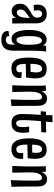

<svg xmlns="http://www.w3.org/2000/svg" viewBox="1032 -1686 820 2924"><g transform="rotate(90 1442.0 -224.0)"><path d="M253 0 255 -102 249 -374Q248 -419 232 -437.5Q216 -456 191 -456Q164 -456 150 -435.5Q136 -415 136 -383Q136 -371 138 -358Q140 -345 144 -331L58 -326Q54 -342 52 -357.5Q50 -373 50 -388Q50 -429 66.5 -460Q83 -491 114.5 -508.5Q146 -526 192 -526Q237 -526 265.5 -510.5Q294 -495 310 -469Q326 -443 331.5 -410.5Q337 -378 336 -345L335 -252L338 0ZM150 8Q114 8 89 -9Q64 -26 50.5 -54.5Q37 -83 37 -121Q37 -154 48 -178Q59 -202 77 -220Q95 -238 117 -252Q139 -266 161 -279Q179 -289 195 -299Q211 -309 223 -320Q235 -331 242 -344.5Q249 -358 249 -374L292 -356Q290 -323 276 -299.5Q262 -276 241.5 -259.5Q221 -243 198 -229Q179 -216 162 -202Q145 -188 135.5 -171Q126 -154 126 -131Q126 -112 130 -98.5Q134 -85 144 -77.5Q154 -70 169 -70Q195 -70 213.5 -89Q232 -108 242 -146Q252 -184 252 -238L289 -296Q289 -225 283 -169Q277 -113 261.5 -73.5Q246 -34 218.5 -13Q191 8 150 8Z M582 166Q541 166 512 154.5Q483 143 467.5 122Q452 101 452 73Q452 68 452 64Q452 60 453 56L532 44Q531 47 530.5 50Q530 53 530 57Q530 69 537 78Q544 87 557.5 92Q571 97 588 97Q609 97 625 88.5Q641 80 650.5 60Q660 40 660 5Q660 -20 660 -61Q660 -102 660.5 -156.5Q661 -211 661 -276Q661 -314 662 -346Q663 -378 665.5 -406.5Q668 -435 671 -461.5Q674 -488 679 -516H765Q762 -489 759.5 -460.5Q757 -432 755 -403Q753 -374 752.5 -342.5Q752 -311 752 -278Q752 -227 752 -188.5Q752 -150 752 -120Q752 -90 752 -65Q752 -40 752 -16Q752 26 742.5 60Q733 94 713 118Q693 142 660.5 154Q628 166 582 166ZM570 10Q525 10 498.5 -19Q472 -48 457 -93Q446 -131 441 -174.5Q436 -218 436 -262Q436 -289 438 -316.5Q440 -344 445.5 -369.5Q451 -395 458 -417Q474 -465 504.5 -494.5Q535 -524 585 -524Q626 -524 651.5 -497.5Q677 -471 689.5 -411Q702 -351 702 -250L661 -278Q661 -329 655 -367.5Q649 -406 635.5 -428.5Q622 -451 598 -451Q576 -451 563 -433.5Q550 -416 542 -388Q535 -361 532.5 -328.5Q530 -296 530 -263Q530 -242 530.5 -220Q531 -198 533 -177.5Q535 -157 538 -138Q541 -117 547.5 -100.5Q554 -84 564 -74.5Q574 -65 589 -65Q611 -65 627 -85.5Q643 -106 652 -143.5Q661 -181 661 -231L702 -250Q702 -230 700 -198Q698 -166 691.5 -130Q685 -94 671 -62.5Q657 -31 632.5 -10.5Q608 10 570 10Z M1021 12Q962 12 928.5 -13Q895 -38 879 -82Q866 -118 861.5 -164Q857 -210 857 -264Q857 -309 862 -348Q867 -387 878 -419Q890 -452 909.5 -475.5Q929 -499 958.5 -512Q988 -525 1029 -525Q1084 -525 1115.5 -504Q1147 -483 1160.5 -444Q1174 -405 1174 -352Q1174 -330 1172 -307.5Q1170 -285 1167 -261Q1164 -237 1159 -210L1073 -268Q1075 -287 1077.5 -304Q1080 -321 1081.5 -337.5Q1083 -354 1083 -368Q1083 -408 1070 -431Q1057 -454 1024 -454Q996 -454 981 -432.5Q966 -411 959 -373Q957 -358 955 -341Q953 -324 952.5 -306Q952 -288 952 -270Q952 -240 952.5 -214Q953 -188 954.5 -165.5Q956 -143 959 -125Q966 -95 980.5 -78.5Q995 -62 1024 -62Q1055 -62 1068.5 -76.5Q1082 -91 1082 -113Q1082 -121 1080.5 -129Q1079 -137 1076 -146L1165 -139Q1167 -132 1168 -123.5Q1169 -115 1169 -107Q1169 -74 1152.5 -46.5Q1136 -19 1103 -3.5Q1070 12 1021 12ZM888 -203 886 -278 1148 -280 1159 -210Q1159 -210 1141 -210Q1123 -210 1094 -209.5Q1065 -209 1029 -208Q993 -207 956 -206Q919 -205 888 -203Z M1596 11 1494 22Q1495 0 1496 -26.5Q1497 -53 1498 -85Q1499 -117 1500 -154.5Q1501 -192 1501 -237Q1501 -253 1501 -274.5Q1501 -296 1501 -321Q1501 -346 1501 -372Q1501 -403 1496 -421Q1491 -439 1481.5 -446.5Q1472 -454 1457 -454Q1440 -454 1421 -439Q1402 -424 1389 -383Q1376 -342 1376 -267L1336 -219Q1336 -267 1340 -313Q1344 -359 1353.5 -398.5Q1363 -438 1379.5 -467.5Q1396 -497 1421 -514Q1446 -531 1481 -531Q1513 -531 1538 -517Q1563 -503 1577.5 -469.5Q1592 -436 1592 -377Q1592 -351 1592 -331.5Q1592 -312 1592 -297.5Q1592 -283 1592 -270.5Q1592 -258 1592 -243Q1592 -194 1592.5 -157Q1593 -120 1593.5 -90.5Q1594 -61 1594.5 -36.5Q1595 -12 1596 11ZM1278 -1Q1279 -25 1280 -48Q1281 -71 1282 -97.5Q1283 -124 1284 -160Q1285 -196 1286 -247Q1286 -317 1285.5 -373Q1285 -429 1284 -465.5Q1283 -502 1282 -512L1365 -513Q1366 -500 1367.5 -476Q1369 -452 1370 -420Q1371 -388 1373 -349Q1375 -310 1376 -267Q1377 -198 1378 -151Q1379 -104 1379.5 -69.5Q1380 -35 1380 -1Z M1853 10Q1814 10 1787 -2Q1760 -14 1744.5 -36Q1729 -58 1722.5 -88Q1716 -118 1716 -155Q1716 -188 1718 -224Q1720 -260 1721 -299Q1724 -356 1726.5 -396Q1729 -436 1730.5 -464.5Q1732 -493 1733 -516Q1734 -539 1734.5 -561.5Q1735 -584 1734 -613L1841 -614Q1837 -568 1833 -522.5Q1829 -477 1825 -435.5Q1821 -394 1818.5 -357Q1816 -320 1814 -292Q1812 -255 1810.5 -223Q1809 -191 1809 -162Q1809 -130 1812.5 -107Q1816 -84 1826.5 -72Q1837 -60 1858 -60Q1880 -60 1892.5 -72.5Q1905 -85 1910 -106.5Q1915 -128 1915 -156Q1915 -173 1914.5 -190Q1914 -207 1912 -224.5Q1910 -242 1907 -258H1994Q1997 -241 1998.5 -225Q2000 -209 2001 -193.5Q2002 -178 2002 -163Q2002 -113 1988.5 -74Q1975 -35 1942.5 -12.5Q1910 10 1853 10ZM1674 -433 1681 -515Q1682 -515 1693 -515Q1704 -515 1720.5 -515Q1737 -515 1754 -514.5Q1771 -514 1784.5 -514Q1798 -514 1804 -514Q1822 -514 1846.5 -514.5Q1871 -515 1897 -515.5Q1923 -516 1946.5 -516Q1970 -516 1984 -516.5Q1998 -517 1998 -517L1993 -442Q1993 -442 1981 -442Q1969 -442 1949.5 -441.5Q1930 -441 1906.5 -440.5Q1883 -440 1861 -439.5Q1839 -439 1821 -439Q1799 -439 1773.5 -438Q1748 -437 1725.5 -436Q1703 -435 1688.5 -434Q1674 -433 1674 -433Z M2251 12Q2195 12 2161.5 -15.5Q2128 -43 2111 -88Q2098 -124 2092.5 -169Q2087 -214 2087 -264Q2087 -308 2092.5 -347Q2098 -386 2109 -418Q2127 -467 2163 -496Q2199 -525 2259 -525Q2312 -525 2342.5 -502.5Q2373 -480 2386 -440Q2399 -400 2399 -348Q2399 -321 2396.5 -293Q2394 -265 2389 -235L2302 -298Q2305 -317 2306 -334Q2307 -351 2307 -366Q2307 -393 2302.5 -412.5Q2298 -432 2286 -443Q2274 -454 2252 -454Q2228 -454 2214 -437.5Q2200 -421 2192 -393Q2186 -368 2184 -336Q2182 -304 2182 -270Q2182 -245 2182 -221Q2182 -197 2183.5 -176Q2185 -155 2188 -136Q2195 -102 2210 -82Q2225 -62 2254 -62Q2276 -62 2288.5 -71.5Q2301 -81 2306.5 -97Q2312 -113 2312 -132Q2312 -140 2311.5 -149Q2311 -158 2308 -167H2397Q2399 -157 2399.5 -147.5Q2400 -138 2400 -128Q2400 -86 2383 -54.5Q2366 -23 2332.5 -5.5Q2299 12 2251 12ZM2118 -227 2116 -303 2377 -305 2389 -235Q2389 -235 2371 -235Q2353 -235 2324 -234Q2295 -233 2259 -232.5Q2223 -232 2186 -230.5Q2149 -229 2118 -227Z M2825 11 2723 22Q2724 0 2725 -26.5Q2726 -53 2727 -85Q2728 -117 2729 -154.5Q2730 -192 2730 -237Q2730 -253 2730 -274.5Q2730 -296 2730 -321Q2730 -346 2730 -372Q2730 -403 2725 -421Q2720 -439 2710.5 -446.5Q2701 -454 2686 -454Q2669 -454 2650 -439Q2631 -424 2618 -383Q2605 -342 2605 -267L2565 -219Q2565 -267 2569 -313Q2573 -359 2582.5 -398.5Q2592 -438 2608.5 -467.5Q2625 -497 2650 -514Q2675 -531 2710 -531Q2742 -531 2767 -517Q2792 -503 2806.5 -469.5Q2821 -436 2821 -377Q2821 -351 2821 -331.5Q2821 -312 2821 -297.5Q2821 -283 2821 -270.5Q2821 -258 2821 -243Q2821 -194 2821.5 -157Q2822 -120 2822.5 -90.5Q2823 -61 2823.5 -36.5Q2824 -12 2825 11ZM2507 -1Q2508 -25 2509 -48Q2510 -71 2511 -97.5Q2512 -124 2513 -160Q2514 -196 2515 -247Q2515 -317 2514.5 -373Q2514 -429 2513 -465.5Q2512 -502 2511 -512L2594 -513Q2595 -500 2596.5 -476Q2598 -452 2599 -420Q2600 -388 2602 -349Q2604 -310 2605 -267Q2606 -198 2607 -151Q2608 -104 2608.5 -69.5Q2609 -35 2609 -1Z"/></g></svg>

Font: Truculenta SemiBold
Style: Regular
Weight: 600
Version: Version 1.002